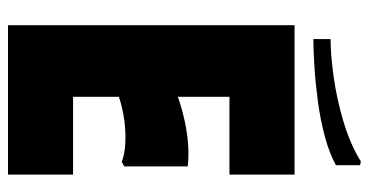

<svg xmlns="http://www.w3.org/2000/svg" viewBox="-236 -666 902 469"><g transform="rotate(90 214.5 -431.0)"><path d="M406 -700V-541H216V-415Q245 -425 274.5 -431.5Q304 -438 332.5 -440Q361 -442 386 -439V-284L375 -278Q356 -285 330.5 -286.5Q305 -288 276 -284.5Q247 -281 216 -271V-159H406V0H41V-700ZM374 -862 383 -860V-801Q354 -785 313 -774Q272 -763 227 -757Q182 -751 142 -748.5Q102 -746 75 -746V-788Q113 -788 167 -795.5Q221 -803 276.5 -819.5Q332 -836 374 -862Z"/></g></svg>

Font: Phudu Light ExtraBold
Style: Regular
Weight: 800
Version: Version 1.005;gftools[0.9.23]